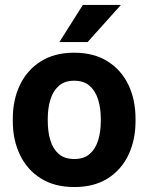

<svg xmlns="http://www.w3.org/2000/svg" viewBox="-20 -753 606 783"><path d="M32.2 -269Q32.2 -346.2 61.5 -407Q90.8 -467.8 146.7 -502.9Q202.6 -538.1 282.2 -538.1Q362.8 -538.1 418.7 -502.9Q474.6 -467.8 503.7 -407Q532.7 -346.2 532.7 -269V-258.8Q532.7 -182.1 503.7 -121.1Q474.6 -60.1 418.9 -25.1Q363.3 9.8 283.2 9.8Q203.1 9.8 147 -25.1Q90.8 -60.1 61.5 -121.1Q32.2 -182.1 32.2 -258.8ZM174.8 -258.8Q174.8 -216.3 185.3 -181.2Q195.8 -146 219.5 -125.2Q243.2 -104.5 283.2 -104.5Q322.3 -104.5 345.9 -125.2Q369.6 -146 380.4 -181.2Q391.1 -216.3 391.1 -258.8V-269Q391.1 -311 380.4 -346.2Q369.6 -381.3 345.9 -402.6Q322.3 -423.8 282.2 -423.8Q243.2 -423.8 219.5 -402.6Q195.8 -381.3 185.3 -346.2Q174.8 -311 174.8 -269ZM317.9 -732.9H473.1L337.4 -581.5H222.2Z"/></svg>

Font: Heebo
Style: Bold
Weight: 700
Designer: Oded Ezer
Foundry: Ezer Type House
Version: Version 3.100